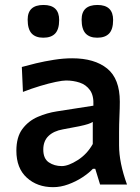

<svg xmlns="http://www.w3.org/2000/svg" viewBox="-20 -744 563 774"><path d="M194 10.5Q130 10.5 88 -27.8Q46 -66 46 -136.5Q46 -191.5 70.2 -224Q94.5 -256.5 132 -272.8Q169.5 -289 209 -295L356.5 -318Q358.5 -358.5 342.8 -380.5Q327 -402.5 301.2 -411Q275.5 -419.5 246 -419.5Q232.5 -419.5 204.8 -413.8Q177 -408 142 -397.5Q107 -387 72.5 -373.5L68 -474Q91 -480.5 125.2 -488.8Q159.5 -497 197.8 -503Q236 -509 271 -509Q361 -509 412 -467.8Q463 -426.5 463 -334Q463 -310.5 461.5 -276Q460 -241.5 460 -211V-158Q460 -88 492 0H383.5L364 -63.5H354.5Q338.5 -46.5 312.2 -29.2Q286 -12 255.2 -0.8Q224.5 10.5 194 10.5ZM229 -74.5Q255.5 -74.5 293.2 -98.5Q331 -122.5 354 -163.5V-252.5Q347 -248 335 -244Q323 -240 299.5 -235Q276 -230 233.5 -222.5Q196.5 -216 175.5 -195.8Q154.5 -175.5 154.5 -141Q154.5 -104.5 176.8 -89.5Q199 -74.5 229 -74.5ZM372 -592Q341 -592 325 -609.2Q309 -626.5 309 -665Q309 -724 373 -724Q436 -724 436 -663.5Q436 -626 420 -609Q404 -592 372 -592ZM154.5 -592Q123.5 -592 107.5 -609.2Q91.5 -626.5 91.5 -665Q91.5 -724 155.5 -724Q218.5 -724 218.5 -663.5Q218.5 -626 202.5 -609Q186.5 -592 154.5 -592Z"/></svg>

Font: Commissioner Flair Medium
Style: Regular
Weight: 500
Designer: Kostas Bartsokas
Foundry: Kostas Bartsokas
Version: Version 1.000; ttfautohint (v1.8.3)